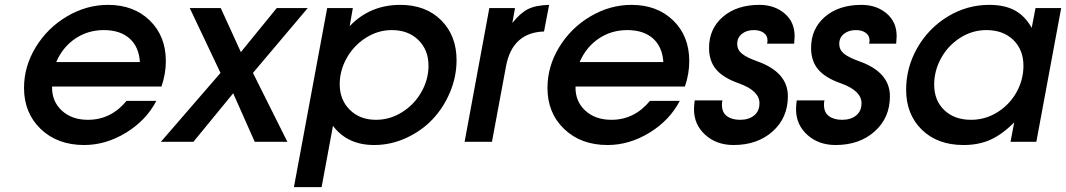

<svg xmlns="http://www.w3.org/2000/svg" viewBox="-20 -585 4397 792"><path d="M502 -168.9H625Q582.5 -87.9 499.5 -37.4Q416.5 13.2 327.1 13.2Q216.8 13.2 147.9 -53Q79.1 -119.1 79.1 -222.2Q79.1 -311.5 127.7 -390.9Q176.3 -470.2 256.6 -517.6Q336.9 -564.9 425.8 -564.9Q531.7 -564.9 597.9 -500.5Q664.1 -436 664.1 -333Q664.1 -280.3 646 -228H194.8Q193.4 -167.5 234.6 -129.2Q275.9 -90.8 342.8 -90.8Q437.5 -90.8 502 -168.9ZM211.9 -329.1H557.1Q553.2 -391.6 514.4 -426.3Q475.6 -460.9 408.2 -460.9Q342.8 -460.9 290.8 -426Q238.8 -391.1 211.9 -329.1Z M643.6 0 889.6 -284.2 762.7 -551.8H890.6L973.6 -370.1L1121.6 -551.8H1249.5L1023.4 -284.2L1165.5 0H1030.8L941.9 -200.2L777.8 0Z M1192.4 187 1329.6 -551.8H1435.5L1422.4 -477.1Q1505.9 -564.9 1631.3 -564.9Q1736.3 -564.9 1799.8 -501.5Q1863.3 -438 1863.3 -336.9Q1863.3 -269 1836.4 -204.8Q1809.6 -140.6 1764.2 -92.8Q1718.8 -44.9 1655.5 -15.9Q1592.3 13.2 1523.4 13.2Q1413.1 13.2 1353.5 -65.9L1306.6 187ZM1381.3 -237.8Q1381.3 -173.3 1422.9 -132.1Q1464.4 -90.8 1531.2 -90.8Q1588.4 -90.8 1638.7 -122.3Q1689 -153.8 1718.3 -205.6Q1747.6 -257.3 1747.6 -314Q1747.6 -378.9 1705.8 -419.9Q1664.1 -460.9 1596.2 -460.9Q1539.1 -460.9 1489 -429Q1439 -397 1410.2 -345.5Q1381.3 -293.9 1381.3 -237.8Z M1896.5 0 1998.5 -551.8H2104.5L2093.3 -490.2Q2126.5 -531.7 2158.4 -547.6Q2190.4 -563.5 2245.1 -564.9L2224.1 -455.1Q2093.3 -450.7 2067.4 -312L2009.3 0Z M2661.1 -168.9H2784.2Q2741.7 -87.9 2658.7 -37.4Q2575.7 13.2 2486.3 13.2Q2376 13.2 2307.1 -53Q2238.3 -119.1 2238.3 -222.2Q2238.3 -311.5 2286.9 -390.9Q2335.4 -470.2 2415.8 -517.6Q2496.1 -564.9 2585 -564.9Q2690.9 -564.9 2757.1 -500.5Q2823.2 -436 2823.2 -333Q2823.2 -280.3 2805.2 -228H2354Q2352.5 -167.5 2393.8 -129.2Q2435.1 -90.8 2502 -90.8Q2596.7 -90.8 2661.1 -168.9ZM2371.1 -329.1H2716.3Q2712.4 -391.6 2673.6 -426.3Q2634.8 -460.9 2567.4 -460.9Q2502 -460.9 2450 -426Q2397.9 -391.1 2371.1 -329.1Z M2845.7 -170.9H2960Q2958 -165 2958 -152.8Q2958 -121.1 2978.5 -106Q2999 -90.8 3032.7 -90.8Q3068.4 -90.8 3090.6 -108.6Q3112.8 -126.5 3112.8 -159.2Q3112.8 -210.9 3027.8 -241.2Q2963.4 -263.7 2934.1 -298.6Q2904.8 -333.5 2904.8 -387.2Q2904.8 -466.3 2961.9 -515.6Q3019 -564.9 3112.8 -564.9Q3174.3 -564.9 3216.1 -529.8Q3257.8 -494.6 3257.8 -436Q3257.8 -427.2 3255.9 -404.8H3144Q3146 -410.6 3146 -418Q3146 -438.5 3130.1 -449.7Q3114.3 -460.9 3089.8 -460.9Q3059.6 -460.9 3040.3 -445.3Q3021 -429.7 3021 -403.8Q3021 -379.9 3040 -364Q3059.1 -348.1 3104 -332Q3230 -287.1 3230 -188Q3230 -99.1 3167.2 -43Q3104.5 13.2 3005.9 13.2Q2935.5 13.2 2889.2 -28.8Q2842.8 -70.8 2842.8 -133.8Q2842.8 -151.4 2845.7 -170.9Z M3266.6 -170.9H3380.9Q3378.9 -165 3378.9 -152.8Q3378.9 -121.1 3399.4 -106Q3419.9 -90.8 3453.6 -90.8Q3489.3 -90.8 3511.5 -108.6Q3533.7 -126.5 3533.7 -159.2Q3533.7 -210.9 3448.7 -241.2Q3384.3 -263.7 3355 -298.6Q3325.7 -333.5 3325.7 -387.2Q3325.7 -466.3 3382.8 -515.6Q3439.9 -564.9 3533.7 -564.9Q3595.2 -564.9 3637 -529.8Q3678.7 -494.6 3678.7 -436Q3678.7 -427.2 3676.8 -404.8H3564.9Q3566.9 -410.6 3566.9 -418Q3566.9 -438.5 3551 -449.7Q3535.2 -460.9 3510.7 -460.9Q3480.5 -460.9 3461.2 -445.3Q3441.9 -429.7 3441.9 -403.8Q3441.9 -379.9 3460.9 -364Q3480 -348.1 3524.9 -332Q3650.9 -287.1 3650.9 -188Q3650.9 -99.1 3588.1 -43Q3525.4 13.2 3426.8 13.2Q3356.4 13.2 3310.1 -28.8Q3263.7 -70.8 3263.7 -133.8Q3263.7 -151.4 3266.6 -170.9Z M4148.4 0 4163.6 -80.1Q4113.3 -29.8 4064.9 -8.3Q4016.6 13.2 3954.6 13.2Q3847.2 13.2 3782.5 -50Q3717.8 -113.3 3717.8 -214.8Q3717.8 -306.6 3763.7 -387.2Q3809.6 -467.8 3888.9 -516.4Q3968.3 -564.9 4060.5 -564.9Q4124 -564.9 4166 -542.2Q4208 -519.5 4235.8 -470.2L4251.5 -551.8H4357.4L4254.9 0ZM3833.5 -235.8Q3833.5 -170.9 3875 -130.9Q3916.5 -90.8 3985.8 -90.8Q4044.4 -90.8 4094.5 -122.1Q4144.5 -153.3 4173.1 -204.6Q4201.7 -255.9 4201.7 -314Q4201.7 -379.4 4159.9 -420.2Q4118.2 -460.9 4048.8 -460.9Q3990.7 -460.9 3940.7 -429Q3890.6 -397 3862.1 -345.2Q3833.5 -293.5 3833.5 -235.8Z"/></svg>

Font: Involve SemiBold Oblique
Style: Italic
Weight: 600
Italic angle: -10.5°
Designer: Stefan Peev
Foundry: Context Ltd.
Version: Version 1.001